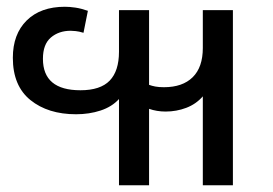

<svg xmlns="http://www.w3.org/2000/svg" viewBox="-20 -547 807 568"><path d="M332 1V-254Q311 -231 277.5 -220Q244 -209 205 -209Q122 -209 70 -251Q18 -293 18 -376Q18 -446 59 -486.5Q100 -527 172 -527Q186 -527 203 -524.5Q220 -522 240 -515L227 -450Q214 -454 204 -455Q194 -456 189 -456Q154 -456 130.5 -436Q107 -416 107 -373Q107 -280 218 -280Q277 -280 304.5 -308.5Q332 -337 332 -394V-517H421V-296Q429 -293 439.5 -291Q450 -289 465 -289Q520 -289 550 -318.5Q580 -348 580 -405V-517H669V1H580V-262Q560 -239 531 -228Q502 -217 470 -217Q444 -217 421 -225V1Z"/></svg>

Font: Noto Sans Thai UI
Style: Regular
Weight: 400
Designer: Monotype Design Team
Foundry: Monotype Imaging Inc.
Version: Version 2.000